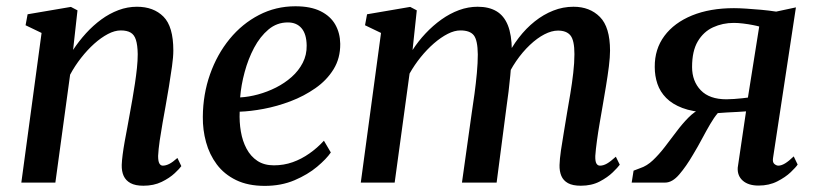

<svg xmlns="http://www.w3.org/2000/svg" viewBox="-20 -582 2604 612"><path d="M213 -423Q231.5 -451 254.2 -476Q277 -501 303 -520Q329 -539 357.8 -549.8Q386.5 -560.5 416.5 -560.5Q469.5 -560.5 501 -529Q532.5 -497.5 532.5 -421Q532.5 -400.5 528.2 -370Q524 -339.5 518.5 -306.2Q513 -273 508 -245Q503.5 -219.5 498.2 -190.2Q493 -161 489 -133.5Q485 -106 484 -85Q484 -68 488 -61Q492 -54 499 -54Q508.5 -54 519.5 -59.5Q530.5 -65 545.5 -78.5L558 -52.5Q553 -45 536.8 -29.8Q520.5 -14.5 495.2 -2.2Q470 10 437 10Q411.5 10 396.2 1.8Q381 -6.5 374.2 -21.2Q367.5 -36 368 -56.5Q368.5 -70 371 -89.5Q373.5 -109 377.5 -131.2Q381.5 -153.5 386 -176.8Q390.5 -200 394 -221Q398 -242.5 402.2 -266.8Q406.5 -291 410.2 -316.2Q414 -341.5 416.5 -365.2Q419 -389 419 -409.5Q418.5 -438.5 413.2 -455Q408 -471.5 396.2 -478.2Q384.5 -485 365 -485Q345.5 -485 323.8 -473.5Q302 -462 280.2 -442.5Q258.5 -423 238.5 -397.5Q218.5 -372 203.5 -344L156.5 0H48L112.5 -477L61.5 -501.5L68 -536.5L206 -560L227 -549Z M1034.5 -96Q1020.5 -75.5 990.8 -50.5Q961 -25.5 918.8 -7.5Q876.5 10.5 824 10.5Q770.5 10.5 732.5 -8Q694.5 -26.5 671 -58Q647.5 -89.5 636.8 -128.8Q626 -168 626.5 -209.5Q627 -281.5 649.5 -345.2Q672 -409 712 -457.8Q752 -506.5 805.5 -534.2Q859 -562 921.5 -562Q970.5 -562 1002 -546.2Q1033.5 -530.5 1048.8 -503.5Q1064 -476.5 1064.5 -442.5Q1065 -396.5 1043.2 -361.2Q1021.5 -326 985.2 -300.8Q949 -275.5 906 -259.2Q863 -243 820.5 -235Q778 -227 744 -226Q742.5 -193 747.8 -162.5Q753 -132 766 -107.8Q779 -83.5 800.5 -69.2Q822 -55 853 -55Q884.5 -55 912.8 -65Q941 -75 966.2 -92.8Q991.5 -110.5 1012.5 -133.5ZM897.5 -510.5Q862.5 -510.5 835.8 -488Q809 -465.5 790 -429.8Q771 -394 759.8 -352.2Q748.5 -310.5 745.5 -271.5Q773 -273 802.5 -281Q832 -289 859.8 -303Q887.5 -317 909.8 -336.8Q932 -356.5 945 -381.8Q958 -407 957.5 -437Q957 -473.5 941.2 -492Q925.5 -510.5 897.5 -510.5Z M1308.5 -549 1295 -422.5Q1313 -450.5 1336.5 -475.5Q1360 -500.5 1387 -519.8Q1414 -539 1443.2 -549.8Q1472.5 -560.5 1502.5 -560.5Q1538.5 -560.5 1562.5 -546.2Q1586.5 -532 1598.8 -501.5Q1611 -471 1611.5 -422.5Q1612 -416.5 1611.5 -409Q1611 -401.5 1610.2 -393.5Q1609.5 -385.5 1608.5 -377L1592.5 -394Q1610 -431 1633.5 -461.5Q1657 -492 1684.8 -514Q1712.5 -536 1743.5 -548.2Q1774.5 -560.5 1808 -560.5Q1860 -560.5 1892.2 -528Q1924.5 -495.5 1924.5 -420.5Q1924.5 -400.5 1920.8 -370.2Q1917 -340 1911.5 -307Q1906 -274 1901 -245Q1896.5 -219 1891.5 -190Q1886.5 -161 1882.8 -133.8Q1879 -106.5 1877.5 -85Q1877 -68 1881 -61Q1885 -54 1892.5 -54Q1903 -54 1914.5 -60.5Q1926 -67 1943 -82.5L1955.5 -57Q1949.5 -48.5 1933 -32.5Q1916.5 -16.5 1891 -3.2Q1865.5 10 1831.5 10Q1805.5 10 1790.5 1.8Q1775.5 -6.5 1769.2 -21.5Q1763 -36.5 1763.5 -56Q1764 -74.5 1768 -102.5Q1772 -130.5 1777.5 -162Q1783 -193.5 1787.5 -222.5Q1792.5 -251 1798 -284Q1803.5 -317 1807.2 -349.5Q1811 -382 1811 -409.5Q1811 -453 1798.5 -468.8Q1786 -484.5 1758.5 -484.5Q1738.5 -484.5 1715.2 -472.5Q1692 -460.5 1668.8 -438.5Q1645.5 -416.5 1625.2 -387Q1605 -357.5 1590.5 -323L1610.5 -388.5Q1609 -366.5 1606.5 -341Q1604 -315.5 1601 -290Q1598 -264.5 1594.5 -241.5L1563 0H1452.5L1483.5 -221Q1488 -250 1492.5 -283.2Q1497 -316.5 1500 -349.2Q1503 -382 1503 -408.5Q1502.5 -454 1490.2 -469.5Q1478 -485 1447.5 -485Q1428.5 -485 1407 -474Q1385.5 -463 1363.2 -443.8Q1341 -424.5 1321 -399.8Q1301 -375 1285.5 -347.5L1238 0H1130L1194.5 -477L1143.5 -501.5L1150 -536.5L1287.5 -560Z M2510 -83.5 2522.5 -57.5Q2517.5 -49.5 2500.5 -33.2Q2483.5 -17 2457.5 -3.8Q2431.5 9.5 2398 9.5Q2365.5 9.5 2347.8 -6Q2330 -21.5 2331.5 -47.5L2358 -227Q2346.5 -226 2330 -225.2Q2313.5 -224.5 2296.8 -223.5Q2280 -222.5 2268 -221.5Q2256 -207.5 2243.8 -186.5Q2231.5 -165.5 2218.2 -140.5Q2205 -115.5 2189 -89Q2167.5 -52 2145.2 -26Q2123 0 2100 0H1993.5L1999.5 -38L2020.5 -46Q2042 -53 2061.2 -71.2Q2080.5 -89.5 2099 -113.5Q2117.5 -137.5 2136 -162.2Q2154.5 -187 2174.2 -207Q2194 -227 2216 -237L2234.5 -223.5Q2187.5 -225.5 2155.2 -237.8Q2123 -250 2103.5 -269.8Q2084 -289.5 2075.5 -314.8Q2067 -340 2067 -368.5Q2066.5 -425.5 2097.8 -467.5Q2129 -509.5 2186 -532.8Q2243 -556 2319.5 -556Q2335.5 -556 2358.5 -554.5Q2381.5 -553 2406.5 -550.8Q2431.5 -548.5 2454 -545L2517 -558.5L2444 -78Q2442 -64.5 2448.5 -59.2Q2455 -54 2461 -54Q2470.5 -54 2482.5 -61.2Q2494.5 -68.5 2510 -83.5ZM2364 -271 2400 -497.5Q2393.5 -499.5 2379.5 -502.2Q2365.5 -505 2349 -507Q2332.5 -509 2319 -509Q2283.5 -509 2253 -495Q2222.5 -481 2204.2 -450.2Q2186 -419.5 2186 -368.5Q2186 -323 2213.8 -294.2Q2241.5 -265.5 2295.5 -265.5Q2306 -265.5 2320 -266.5Q2334 -267.5 2346.2 -268.8Q2358.5 -270 2364 -271Z"/></svg>

Font: Merriweather 36pt Medium
Style: Italic
Weight: 500
Italic angle: -7.8°
Version: Version 2.101